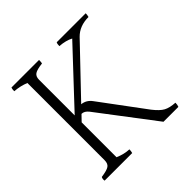

<svg xmlns="http://www.w3.org/2000/svg" viewBox="-159 -789 876 876"><g transform="rotate(-45 279.0 -350.5)"><path d="M100 -116V-614Q69 -627 31 -630Q31 -645 34 -651H212Q212 -636 210 -630Q174 -626 161 -617Q148 -608 148 -587V-357L388 -613Q362 -627 322 -630Q322 -644 326 -651H513Q513 -640 510 -630Q452 -630 417 -594L205 -372Q235 -369 254 -343L413 -129Q438 -97 458.5 -86Q479 -75 514 -73Q514 -59 510 -50H414L208 -321Q193 -340 175 -340L148 -312V-87Q183 -72 215 -71Q215 -59 212 -50H34Q32 -63 37 -71Q74 -76 87 -85Q100 -94 100 -116Z"/></g></svg>

Font: Halant Light
Style: Regular
Weight: 300
Designer: Hitesh Malaviya (Devanagari), Satya Rajpurohit (Latin)
Foundry: Indian Type Foundry
Version: Version 1.101;PS 1.0;hotconv 1.0.78;makeotf.lib2.5.61930; tt